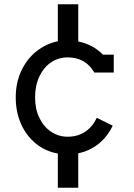

<svg xmlns="http://www.w3.org/2000/svg" viewBox="-20 -792 631 903"><path d="M423 -452Q382 -522 298 -522Q255 -522 220.5 -499Q186 -476 165.5 -433Q145 -390 145 -334Q145 -279 165.5 -237Q186 -195 221 -172Q256 -149 298 -149Q345 -149 380 -172Q415 -195 435 -238L510 -201Q486 -150 444 -116Q402 -82 348 -71V91H252V-70Q194 -80 149 -116.5Q104 -153 79 -209Q54 -265 54 -334Q54 -402 79.5 -457.5Q105 -513 150 -549.5Q195 -586 252 -598V-772H348V-597Q419 -582 464 -535H515V-451H426L424 -450Q424 -450 424 -450.5Q424 -451 423 -451Z"/></svg>

Font: Arvo
Style: Regular
Weight: 400
Designer: Anton Koovit (Cyrillic Expansion: Cyreal)
Foundry: Anton Koovit, Yassin Baggar
Version: Version 3.000